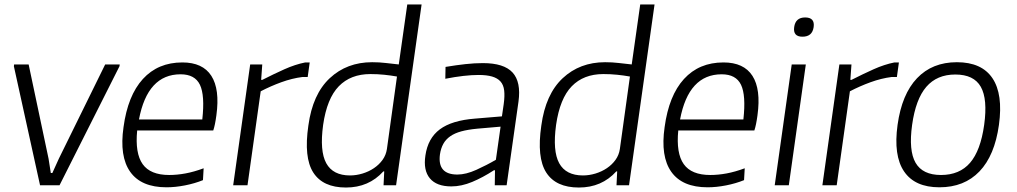

<svg xmlns="http://www.w3.org/2000/svg" viewBox="-20 -828 4545 858"><path d="M42 -532 43 -540H108L197 -119L207 -55H214L243 -119L450 -540H515L514 -532L246 0H159Z M724 9Q611 9 562 -60Q513 -129 532 -260Q551 -401 618.5 -475Q686 -549 795 -549Q886 -549 924.5 -489Q963 -429 947 -313Q941 -268 933 -245H593Q583 -143 617.5 -94.5Q652 -46 736 -46Q771 -46 809 -53Q847 -60 890 -76L887 -23Q850 -8 806.5 0.5Q763 9 724 9ZM787 -496Q639 -496 601 -294H884Q896 -402 873.5 -449Q851 -496 787 -496Z M1098 -540H1152L1147 -471H1152Q1203 -497 1251 -518.5Q1299 -540 1344 -549H1364L1355 -484H1332Q1285 -478 1237 -460.5Q1189 -443 1145 -420L1086 0H1022Z M1526 10Q1423 10 1380 -57Q1337 -124 1358 -267Q1377 -407 1453.5 -478.5Q1530 -550 1643 -550Q1675 -550 1704 -546.5Q1733 -543 1762 -540L1800 -808H1864L1750 0H1694L1697 -62H1693Q1628 10 1526 10ZM1544 -44Q1572 -44 1600 -52.5Q1628 -61 1651 -76.5Q1674 -92 1689.5 -113.5Q1705 -135 1709 -162L1754 -486Q1726 -491 1696.5 -494Q1667 -497 1635 -497Q1547 -497 1494 -442.5Q1441 -388 1424 -270Q1408 -153 1438 -98.5Q1468 -44 1544 -44Z M1997 5Q1931 5 1901 -31Q1871 -67 1881 -133Q1892 -210 1945.5 -250Q1999 -290 2103 -298L2223 -308L2231 -363Q2236 -399 2233 -424Q2230 -449 2216.5 -464Q2203 -479 2179 -486Q2155 -493 2119 -493Q2057 -493 1970 -476L1971 -529Q2019 -537 2060 -541.5Q2101 -546 2138 -546Q2232 -546 2270.5 -504Q2309 -462 2297 -374L2244 0H2191L2192 -67H2187Q2138 -35 2090 -15Q2042 5 1997 5ZM2024 -48Q2062 -48 2108.5 -69Q2155 -90 2196 -114L2217 -262L2113 -253Q2071 -249 2041.5 -241Q2012 -233 1992 -219Q1972 -205 1961 -185Q1950 -165 1946 -138Q1934 -48 2024 -48Z M2567 10Q2464 10 2421 -57Q2378 -124 2399 -267Q2418 -407 2494.5 -478.5Q2571 -550 2684 -550Q2716 -550 2745 -546.5Q2774 -543 2803 -540L2841 -808H2905L2791 0H2735L2738 -62H2734Q2669 10 2567 10ZM2585 -44Q2613 -44 2641 -52.5Q2669 -61 2692 -76.5Q2715 -92 2730.5 -113.5Q2746 -135 2750 -162L2795 -486Q2767 -491 2737.5 -494Q2708 -497 2676 -497Q2588 -497 2535 -442.5Q2482 -388 2465 -270Q2449 -153 2479 -98.5Q2509 -44 2585 -44Z M3142 9Q3029 9 2980 -60Q2931 -129 2950 -260Q2969 -401 3036.5 -475Q3104 -549 3213 -549Q3304 -549 3342.5 -489Q3381 -429 3365 -313Q3359 -268 3351 -245H3011Q3001 -143 3035.5 -94.5Q3070 -46 3154 -46Q3189 -46 3227 -53Q3265 -60 3308 -76L3305 -23Q3268 -8 3224.5 0.5Q3181 9 3142 9ZM3205 -496Q3057 -496 3019 -294H3302Q3314 -402 3291.5 -449Q3269 -496 3205 -496Z M3566 -664Q3523 -664 3529 -707Q3535 -750 3578 -750Q3622 -750 3616 -707Q3610 -664 3566 -664ZM3518 -540H3581L3505 0H3442Z M3731 -540H3785L3780 -471H3785Q3836 -497 3884 -518.5Q3932 -540 3977 -549H3997L3988 -484H3965Q3918 -478 3870 -460.5Q3822 -443 3778 -420L3719 0H3655Z M4178 9Q4068 9 4020 -62Q3972 -133 3991 -270Q4010 -407 4078 -478.5Q4146 -550 4256 -550Q4367 -550 4415 -478.5Q4463 -407 4444 -270Q4425 -133 4357 -62Q4289 9 4178 9ZM4185 -46Q4268 -46 4315 -100.5Q4362 -155 4378 -270Q4394 -385 4363 -440Q4332 -495 4249 -495Q4167 -495 4119.5 -440Q4072 -385 4056 -270Q4040 -155 4071.5 -100.5Q4103 -46 4185 -46Z"/></svg>

Font: Plata Sans Light
Style: Italic
Weight: 300
Italic angle: -8°
Designer: Pablo Impallari, Andres Torresi, & Cristiano Sobral
Foundry: Pablo Impallari, Andres Torresi, & Cristiano Sobral
Version: Version 1.00;December 28, 2019;FontCreator 12.0.0.2547 64-bi